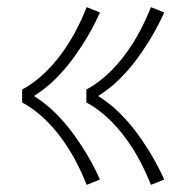

<svg xmlns="http://www.w3.org/2000/svg" viewBox="-20 -609 540 538"><path d="M403 -91Q389 -126 371.5 -159Q354 -192 332 -222Q310 -252 282.5 -278Q255 -304 222 -322V-358Q255 -376 282.5 -402Q310 -428 332 -458Q354 -488 371.5 -521Q389 -554 403 -589L440 -574Q425 -540 405.5 -507Q386 -474 363.5 -443.5Q341 -413 314 -386.5Q287 -360 255 -340Q287 -320 314 -293.5Q341 -267 363.5 -236.5Q386 -206 405.5 -173Q425 -140 440 -106ZM223 -91Q209 -126 191.5 -159Q174 -192 152 -222Q130 -252 102.5 -278Q75 -304 42 -322V-358Q75 -376 102.5 -402Q130 -428 152 -458Q174 -488 191.5 -521Q209 -554 223 -589L260 -574Q245 -540 225.5 -507Q206 -474 183.5 -443.5Q161 -413 134 -386.5Q107 -360 75 -340Q107 -320 134 -293.5Q161 -267 183.5 -236.5Q206 -206 225.5 -173Q245 -140 260 -106Z"/></svg>

Font: Iosevka Curly Extralight
Style: Regular
Weight: 200
Monospace: yes
Designer: Belleve Invis
Foundry: Belleve Invis
Version: Version 22.1.2; ttfautohint (v1.8.4)